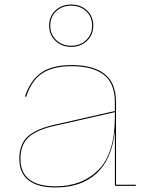

<svg xmlns="http://www.w3.org/2000/svg" viewBox="-20 -817 649 844"><path d="M577 -5V0H489Q485 0 485 -4V-235H484Q471 -116 404 -54.5Q337 7 224 7Q146 7 105.5 -24.5Q65 -56 65 -118Q65 -184 102.5 -217.5Q140 -251 221 -269L485 -329V-365Q485 -452 435.5 -489Q386 -526 296 -526Q211 -526 164 -493.5Q117 -461 95 -391L90 -393Q113 -464 161 -497.5Q209 -531 296 -531Q388 -531 439 -492.5Q490 -454 490 -365V-5ZM485 -304V-324L221 -264Q143 -247 106.5 -214.5Q70 -182 70 -118Q70 -58 109 -28Q148 2 224 2Q341 2 413 -70.5Q485 -143 485 -304ZM196 -704Q196 -745 223.5 -771Q251 -797 293 -797Q335 -797 362.5 -771Q390 -745 390 -704Q390 -664 362.5 -637.5Q335 -611 293 -611Q251 -611 223.5 -637.5Q196 -664 196 -704ZM385 -704Q385 -743 359 -767.5Q333 -792 293 -792Q253 -792 227 -767.5Q201 -743 201 -704Q201 -666 227 -641Q253 -616 293 -616Q333 -616 359 -641Q385 -666 385 -704Z"/></svg>

Font: Hepta Slab Hairline
Style: Regular
Weight: 400
Designer: Michael LaGattuta
Foundry: Michael LaGattuta
Version: Version 1.100; ttfautohint (v1.8) -l 8 -r 50 -G 200 -x 14 -D